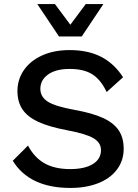

<svg xmlns="http://www.w3.org/2000/svg" viewBox="-20 -917 682 947"><path d="M587 -536 506 -463Q478 -523 436 -550Q394 -577 324 -577Q255 -577 217 -549.5Q179 -522 179 -479Q179 -439 216 -415.5Q253 -392 348 -375Q437 -359 489.5 -334.5Q542 -310 566 -273.5Q590 -237 590 -183Q590 -125 557 -81Q524 -37 464.5 -13.5Q405 10 327 10Q126 10 43 -124L118 -199Q150 -139 200.5 -111Q251 -83 326 -83Q397 -83 437.5 -107.5Q478 -132 478 -177Q478 -213 441.5 -235Q405 -257 314 -274Q223 -291 169 -316Q115 -341 90.5 -378Q66 -415 66 -468Q66 -524 97 -570Q128 -616 186.5 -643Q245 -670 323 -670Q414 -670 478.5 -637Q543 -604 587 -536ZM383 -737H271L164 -897H251L327 -795L403 -897H490Z"/></svg>

Font: Work Sans Medium
Style: Regular
Weight: 500
Designer: Wei Huang
Foundry: Wei Huang
Version: Version 1.500